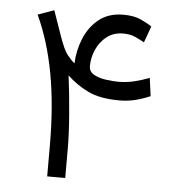

<svg xmlns="http://www.w3.org/2000/svg" viewBox="-48 -679 679 725"><g transform="rotate(5 291.5 -316.5)"><path d="M129.4 -627.4 162.1 -533.7Q180.7 -480.5 195.6 -462.2Q210.4 -443.8 222.7 -434.1Q224.6 -482.9 243.2 -528.6Q261.7 -574.2 298.3 -603.8Q335 -633.3 391.1 -633.3Q430.7 -633.3 456.5 -621.6Q482.4 -609.9 499.5 -598.1L477.1 -536.1Q460.9 -545.4 441.7 -554Q422.4 -562.5 396.5 -562.5Q360.4 -562.5 334.7 -542.7Q309.1 -522.9 295.4 -492.4Q281.7 -461.9 281.7 -429.2Q281.7 -407.7 301 -397.2Q320.3 -386.7 346.4 -383.1Q372.6 -379.4 392.6 -379.4Q424.8 -379.4 453.9 -386.5Q482.9 -393.6 510.7 -404.3L520 -335.9Q490.7 -323.2 462.6 -316.4Q434.6 -309.6 402.8 -309.6Q329.1 -309.6 283.2 -332.3Q237.3 -355 204.6 -387.2Q213.9 -313 219.7 -239Q225.6 -165 225.6 -112.3V0H157.2V-113.8Q157.2 -267.6 134.8 -389.2Q112.3 -510.7 67.9 -605.5Z"/></g></svg>

Font: Vazir Light FD-WOL
Style: Light-FD-WOL
Weight: 300
Designer: Saber Rastikerdar
Foundry: Saber Rastikerdar
Version: Version 30.1.0